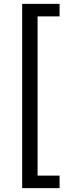

<svg xmlns="http://www.w3.org/2000/svg" viewBox="-20 -818 344 996"><path d="M289 -798V-733H175V93H289V158H95V-798Z"/></svg>

Font: Magra
Style: Regular
Weight: 400
Designer: Viviana Monsalve
Foundry: Viviana Monsalve
Version: Version 1.001